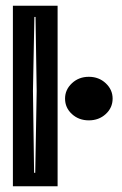

<svg xmlns="http://www.w3.org/2000/svg" viewBox="-20 -650 426 670"><path d="M25 0V-630H181V0ZM99 -47H103L108 -333L104 -591H100L95 -333ZM290 -230Q255 -230 231 -252Q207 -274 207 -306Q207 -337 231 -359.5Q255 -382 290 -382Q325 -382 349 -359.5Q373 -337 373 -306Q373 -274 349 -252Q325 -230 290 -230Z"/></svg>

Font: Alumni Sans Inline One
Style: Regular
Weight: 400
Designer: Robert E. Leuschke
Foundry: Robert E. Leuschke
Version: Version 1.100; ttfautohint (v1.8.3)